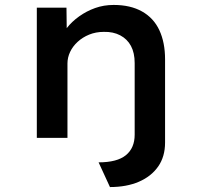

<svg xmlns="http://www.w3.org/2000/svg" viewBox="-20 -558 814 777"><path d="M425 199 379 99Q454 99 489.5 70Q525 41 525 -13V-303Q525 -344 510 -372Q495 -400 466.5 -415Q438 -430 400 -429Q368 -429 341 -418Q314 -407 294 -388.5Q274 -370 263.5 -347.5Q253 -325 253 -301V0H129V-527H249L250 -444Q270 -470 300 -491.5Q330 -513 365 -525.5Q400 -538 440 -538Q508 -538 555 -511.5Q602 -485 625 -435.5Q648 -386 648 -318V19Q648 76 620 116Q592 156 542 177.5Q492 199 425 199Z"/></svg>

Font: Lexend Exa Medium
Style: Regular
Weight: 500
Designer: Bonnie Shaver-Troup, Thomas Jockin
Foundry: Lexend
Version: Version 1.007